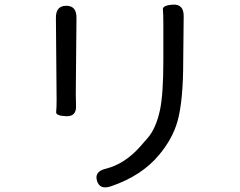

<svg xmlns="http://www.w3.org/2000/svg" viewBox="-20 -776 1040 831"><path d="M461 30Q412 47 400 7Q387 -34 439 -46Q521 -67 587 -142Q604 -161 621 -181Q655 -221 672 -298Q687 -366 687 -514V-672Q687 -717 685 -735Q683 -753 729 -756Q776 -758 775 -705L773 -510Q773 -339 748 -250Q726 -174 668 -105Q593 -15 461 30ZM266 -273Q221 -275 223 -291Q225 -307 225 -346L222 -698Q221 -751 267 -751Q312 -751 311 -698L308 -370Q308 -345 309 -320Q312 -271 266 -273Z"/></svg>

Font: Resource Han Rounded CN
Style: Regular
Weight: 400
Designer: Cyano Hao (round all glyphs); Ryoko NISHIZUKA  (kana, bopomofo & ideographs); Paul D. Hunt (Latin, Greek & Cyrillic); Sa
Foundry: Cyano Hao
Version: 0.990